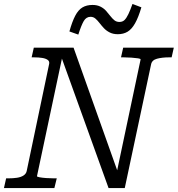

<svg xmlns="http://www.w3.org/2000/svg" viewBox="-39 -951 899 971"><path d="M-19 0 -8 -49H3Q27 -49 47 -52Q67 -55 80 -63.5Q93 -72 96 -86L209 -625Q213 -640 203 -647.5Q193 -655 175 -658Q157 -661 132 -661H121L132 -710H333L560 -72L549 -68L672 -650Q673 -654 659.5 -656Q646 -658 626 -659.5Q606 -661 587 -661H573L584 -710H840L829 -661H817Q781 -661 755 -654Q729 -647 725 -625L592 0H510L265 -680L280 -682L148 -60Q148 -57 161 -54.5Q174 -52 194.5 -50.5Q215 -49 234 -49H248L236 0ZM557 -778Q533 -778 515.5 -787Q498 -796 486 -809Q474 -822 464 -835Q454 -848 443.5 -857Q433 -866 419 -866Q397 -866 384.5 -844.5Q372 -823 357 -776L312 -792Q326 -842 341.5 -871.5Q357 -901 378 -913.5Q399 -926 429 -926Q452 -926 469 -917.5Q486 -909 497.5 -896Q509 -883 519 -870Q529 -857 539.5 -848.5Q550 -840 565 -840Q581 -840 591 -850Q601 -860 610.5 -880Q620 -900 631 -931L676 -914Q661 -863 644 -833Q627 -803 606 -790.5Q585 -778 557 -778Z"/></svg>

Font: Roboto Serif 20pt Light
Style: Italic
Weight: 300
Italic angle: -10°
Version: Version 1.007